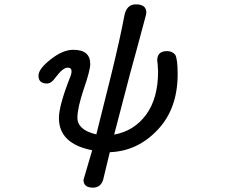

<svg xmlns="http://www.w3.org/2000/svg" viewBox="-20 -728 1040 883"><path d="M364 99 404 -37Q251 -67 251 -185Q251 -242 302 -372Q309 -387 309 -400Q309 -417 291 -417Q269 -417 234 -370Q216 -344 196 -344Q157 -344 157 -380Q157 -411 212 -454Q268 -499 317 -499Q395 -499 395 -434Q395 -404 365 -318Q336 -231 336 -187Q336 -130 423 -110L490 -378Q532 -549 552 -656Q562 -708 605 -708Q653 -708 653 -670L651 -658L608 -498L579 -392L505 -109Q598 -126 653 -202Q707 -277 707 -399L705 -434L703 -450Q703 -493 748 -493Q772 -493 786 -476Q797 -456 797 -387Q797 -228 705 -131Q613 -33 485 -28L454 100Q442 135 408 135Q364 135 364 99Z"/></svg>

Font: 寒蝉全圆体
Style: Regular
Weight: 400
Designer: Warren2060
      Designed by Motoya company      

      [Varela Round]
      Joe Prince(Latin component); Avraham Cornf
Foundry: ChillType
Version: Version 3.200